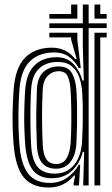

<svg xmlns="http://www.w3.org/2000/svg" viewBox="-20 -820 497 849"><path d="M195.8 9.2Q122 9.2 85.2 -35.6Q48.5 -80.5 40.2 -180.5Q37 -221.8 36 -260.6Q35 -299.5 36.1 -339.2Q37.2 -379 40.2 -422.8Q47.5 -521.8 91.5 -565.5Q135.5 -609.2 209.8 -609.2Q242 -609.2 268 -596.2Q294 -583.2 312.8 -558.5H319L294.5 -644.8V-654.5H198.2V-675.2H322V-643.2L337.2 -519L328 -519.2Q310.8 -550.8 284.2 -569.5Q257.8 -588.2 219.8 -588.2Q153 -588.2 112.6 -549.2Q72.2 -510.2 65.8 -422.5Q63 -379.8 62 -340.1Q61 -300.5 61.9 -261.5Q62.8 -222.5 65.8 -181.5Q72.8 -93.8 104.2 -52.5Q135.8 -11.2 201.5 -11.2Q243 -11.2 276 -33.6Q309 -56 328.8 -91.8H334.5L329.2 0H305.5V-8.5L311.8 -43.5H306.8Q286.5 -18.2 258.4 -4.5Q230.2 9.2 195.8 9.2ZM397.8 0V-675.2H451.8V-654.5H423.5V0ZM347.8 0 352.2 -148.5H346.2Q333.2 -97.8 298.2 -64.8Q263.2 -31.8 208.8 -31.8Q154.2 -31.8 126.1 -66.6Q98 -101.5 91.5 -180.5Q88.5 -221.2 87.5 -259.9Q86.5 -298.5 87.5 -338.2Q88.5 -378 91.2 -422.2Q97 -496.5 133.4 -531.8Q169.8 -567 230.5 -567Q277.2 -567 305.5 -536.1Q333.8 -505.2 344.5 -464H350.5L346.2 -614V-696H198.2V-716.8H346.2V-800H372V-716.8H451.8V-696H372V0ZM222 -52.2Q260.2 -52.2 286.2 -70.9Q312.2 -89.5 326.2 -120.8Q340.2 -152 342.5 -190Q345 -234 345.8 -273.6Q346.5 -313.2 345.9 -348.8Q345.2 -384.2 343.2 -415.2Q340.5 -451 329.5 -480.8Q318.5 -510.5 295.8 -528.2Q273 -546 235 -546Q184.2 -546 152.6 -516.8Q121 -487.5 117.5 -421.8Q115.2 -380.2 114.6 -342Q114 -303.8 114.6 -264.5Q115.2 -225.2 117.5 -181Q120.8 -113.2 145.6 -82.8Q170.5 -52.2 222 -52.2ZM228.5 -74Q187.8 -74 166.6 -98.8Q145.5 -123.5 143 -180.8Q141.2 -221.5 140.6 -260.5Q140 -299.5 140.8 -339.2Q141.5 -379 143 -421.5Q145.2 -478 172.4 -502.1Q199.5 -526.2 238.5 -526.2Q283 -526.2 299.5 -494.1Q316 -462 318.2 -415.8Q320.2 -380.8 320.8 -343.8Q321.2 -306.8 320.6 -268.1Q320 -229.5 318.2 -190Q315.5 -134 291.5 -104Q267.5 -74 228.5 -74ZM228.5 -94.8Q259 -94.8 274.4 -120.1Q289.8 -145.5 292.5 -190Q294.5 -223.8 295.1 -262.2Q295.8 -300.8 295.1 -340Q294.5 -379.2 292.5 -415.8Q290.5 -455 280.5 -480.1Q270.5 -505.2 238.5 -505.2Q212 -505.2 191.5 -485.1Q171 -465 168.8 -422.5Q165.8 -360.5 165.9 -303.4Q166 -246.2 168.8 -180.2Q171 -135.5 185.6 -115.1Q200.2 -94.8 228.5 -94.8ZM198.2 -737.5V-758.2H294.5V-800H322V-737.5ZM397.8 -737.5V-800H423.5V-758.2H451.8V-737.5Z"/></svg>

Font: Big Shoulders Inline Display Thin ExtraBold
Style: Regular
Weight: 800
Version: Version 2.002